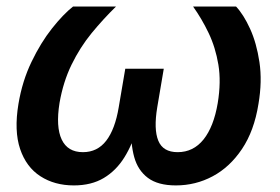

<svg xmlns="http://www.w3.org/2000/svg" viewBox="-20 -561 859 589"><path d="M206.5 7.8Q147.5 7.8 104 -20.3Q60.5 -48.3 41.7 -104Q22.9 -159.7 36.6 -242.2Q48.3 -312.5 76.7 -371.3Q105 -430.2 139.6 -473.9Q174.3 -517.6 204.1 -541H335.9Q296.9 -502.9 261.2 -459.5Q225.6 -416 199.7 -363Q173.8 -310.1 162.6 -245.1Q150.9 -171.9 169.2 -133.1Q187.5 -94.2 234.4 -94.2Q278.8 -94.2 305.9 -129.4Q333 -164.6 344.2 -231.9L364.3 -350.1H482.4L462.4 -231.9Q451.2 -164.6 465.6 -129.4Q480 -94.2 524.9 -94.2Q573.2 -94.2 604.5 -133.3Q635.7 -172.4 647.9 -244.6Q658.7 -310.1 649.9 -362.8Q641.1 -415.5 620.1 -459.5Q599.1 -503.4 572.3 -541H704.1Q727.1 -516.6 747.1 -472.9Q767.1 -429.2 775.9 -370.4Q784.7 -311.5 772.9 -242.2Q759.8 -159.7 722.4 -104Q685.1 -48.3 632.6 -20.3Q580.1 7.8 519.5 7.8Q464.4 7.8 433.6 -15.4Q402.8 -38.6 391.6 -79.6Q380.4 -120.6 382.8 -173.8H402.3Q387.2 -119.6 361.8 -78.6Q336.4 -37.6 298.3 -14.9Q260.3 7.8 206.5 7.8Z"/></svg>

Font: Inter 17pt SemiBold
Style: Italic
Weight: 600
Italic angle: -9.3988°
Version: Version 4.001;git-66647c0bb